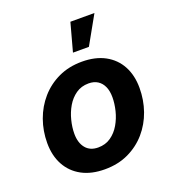

<svg xmlns="http://www.w3.org/2000/svg" viewBox="-139 -861 880 978"><g transform="rotate(-20 301.5 -371.5)"><path d="M263.2 11.2Q190.4 11.2 138.7 -16.8Q86.9 -44.9 59.3 -95.7Q31.7 -146.5 31.7 -214.8Q31.7 -280.3 53 -339.6Q74.2 -398.9 114.5 -445.1Q154.8 -491.2 211.4 -517.8Q268.1 -544.4 338.9 -544.4Q411.6 -544.4 463.4 -516.4Q515.1 -488.3 542.5 -437.5Q569.8 -386.7 569.8 -318.4Q569.8 -253.4 549.1 -194.1Q528.3 -134.8 488.3 -88.6Q448.2 -42.5 391.6 -15.6Q335 11.2 263.2 11.2ZM269 -105Q308.6 -105 337.9 -125.5Q367.2 -146 386.2 -178.7Q405.3 -211.4 414.6 -249.3Q423.8 -287.1 423.8 -321.3Q423.8 -354.5 413.3 -378.4Q402.8 -402.3 382.6 -415.5Q362.3 -428.7 333 -428.7Q293.5 -428.7 264.2 -408.2Q234.9 -387.7 215.8 -355.2Q196.8 -322.8 187.3 -284.9Q177.7 -247.1 177.7 -211.9Q177.7 -163.1 201.4 -134Q225.1 -105 269 -105ZM312.5 -603 354 -755.4H484.4L398.9 -603Z"/></g></svg>

Font: Inter 20pt
Style: Bold Italic
Weight: 700
Italic angle: -9.3988°
Version: Version 4.001;git-66647c0bb